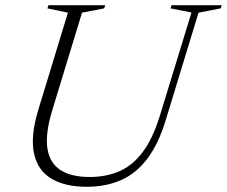

<svg xmlns="http://www.w3.org/2000/svg" viewBox="-20 -705 868 735"><path d="M179.5 -281Q153.5 -195 161.2 -138.8Q169 -82.5 210 -55Q251 -27.5 323.5 -27.5Q387.5 -27.5 438.2 -50Q489 -72.5 527 -123.8Q565 -175 591.5 -260.5L713 -657L633 -673L636.5 -685H828.5L825 -673L740 -656.5L614.5 -245.5Q587 -155 545 -98.8Q503 -42.5 445 -16.2Q387 10 311.5 10Q229 10 176.5 -21.2Q124 -52.5 110 -118.5Q96 -184.5 127.5 -287.5L240 -656.5L161.5 -673L165.5 -685H382.5L379 -673L294 -656.5Z"/></svg>

Font: Newsreader 36pt Light
Style: Italic
Weight: 300
Italic angle: -17°
Designer: Hugues Gentile
Foundry: Production Type
Version: Version 1.003